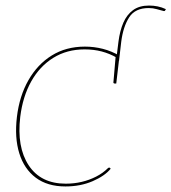

<svg xmlns="http://www.w3.org/2000/svg" viewBox="-20 -666 618 692"><path d="M216 6Q151 6 109 -25.5Q67 -57 49.5 -113.5Q32 -170 41 -245Q50 -320 82.5 -377Q115 -434 166.5 -466Q218 -498 286 -498Q319 -498 350.5 -490Q382 -482 411 -465L410 -458H401Q375 -473 346.5 -480.5Q318 -488 285 -488Q221 -488 172 -457.5Q123 -427 92.5 -372.5Q62 -318 53 -245Q40 -136 83.5 -70Q127 -4 217 -4Q247 -4 274.5 -10.5Q302 -17 326.5 -29.5Q351 -42 369 -60Q374 -64 377 -60L379 -58Q358 -32 314 -13Q270 6 216 6ZM397 -465 410 -459 399 -365H393Q390 -365 389 -367.5Q388 -370 389 -372ZM409 -447 399 -452 407 -516Q412 -555 424.5 -584Q437 -613 459.5 -629.5Q482 -646 517 -646Q533 -646 548 -643Q563 -640 578 -633L576 -630Q575 -627 573.5 -626.5Q572 -626 571 -626Q569 -626 561.5 -628.5Q554 -631 545 -633Q538 -635 531 -636Q524 -637 516 -637Q467 -637 445.5 -603.5Q424 -570 417 -516Z"/></svg>

Font: Aleo Thin
Style: Italic
Weight: 250
Italic angle: -7°
Designer: Alessio Laiso
Foundry: Alessio Laiso
Version: Version 2.001;gftools[0.9.29]